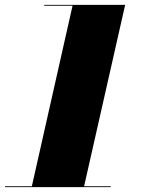

<svg xmlns="http://www.w3.org/2000/svg" viewBox="-60 -770 634 790"><path d="M-39.5 -3.5V0H395.5V-3.5H286L455 -750H122V-746.5H238.5L71 -3.5Z"/></svg>

Font: Bodoni* 48pt Fatface
Style: Italic
Weight: 900
Italic angle: -13°
Version: Version 2.3